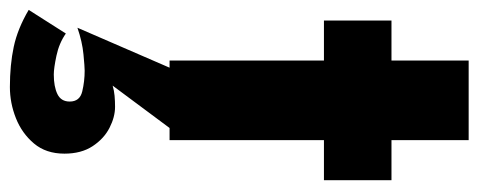

<svg xmlns="http://www.w3.org/2000/svg" viewBox="-334 -344 991 398"><g transform="rotate(90 162.0 -144.5)"><path d="M108 -12 233 -7 140 118Q150 115 161 114Q172 113 184 113Q205 113 227.5 124.5Q250 136 265.5 159.5Q281 183 281 218Q281 256 260 281Q239 306 207.5 318.5Q176 331 143 331Q97 331 59.5 323Q22 315 -17 292L32 215Q52 229 78 234.5Q104 240 117 240Q142 240 157.5 232.5Q173 225 173 207Q173 186 152 181Q131 176 109 176Q101 176 75 178.5Q49 181 20 191ZM5 -460H88V-620H253V-460H336V-320H253V0H88V-320H5Z"/></g></svg>

Font: Jost* Heavy
Style: Regular
Weight: 800
Version: Version 3.7